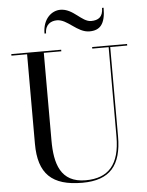

<svg xmlns="http://www.w3.org/2000/svg" viewBox="-64 -1028 835 1093"><g transform="rotate(-5 354.0 -481.0)"><path d="M298 -919C359 -919 407 -840 477.5 -840C536.5 -840 569 -872 569 -967H560C560 -915 533 -898 492 -898C438 -898 396 -977 322.5 -977C273.5 -977 221 -935 221 -850H230C230 -902 265 -919 298 -919ZM22.5 -750V-741H112V-230C112 -57 189 15 362 15C520 15 587 -65 587 -230V-741H684V-750H484.5V-741H578V-230C578 -70 512 2.5 382 2.5C238 2.5 207.5 -108 207.5 -240V-741H307.5V-750Z"/></g></svg>

Font: Bodoni* 24
Style: Regular
Weight: 400
Version: Version 2.3